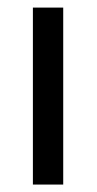

<svg xmlns="http://www.w3.org/2000/svg" viewBox="-20 -496 262 516"><path d="M149.9 -475.6V0H68.4V-475.6Z"/></svg>

Font: Yantramanav
Style: Regular
Weight: 400
Version: Version 1.001;PS 1.0;hotconv 1.0.72;makeotf.lib2.5.5900; ttf